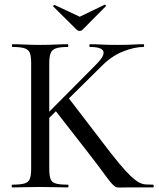

<svg xmlns="http://www.w3.org/2000/svg" viewBox="-20 -818 692 838"><path d="M116 -81V-544Q116 -573 110 -587.5Q104 -602 86.5 -607.5Q69 -613 35 -613Q32 -613 32 -619Q32 -625 35 -625Q60 -625 90.5 -623.5Q121 -622 155 -622Q191 -622 221.5 -623.5Q252 -625 276 -625Q278 -625 278 -619Q278 -613 276 -613Q241 -613 224 -607Q207 -601 201 -586Q195 -571 195 -542V-81Q195 -52 200.5 -37Q206 -22 223.5 -17Q241 -12 276 -12Q279 -12 279 -6Q279 0 276 0Q251 0 221 -1Q191 -2 155 -2Q121 -2 89.5 -1Q58 0 33 0Q31 0 31 -6Q31 -12 33 -12Q68 -12 86 -17Q104 -22 110 -37Q116 -52 116 -81ZM370 -145 218 -340 278 -392 426 -199Q469 -142 499 -106Q529 -70 549.5 -50.5Q570 -31 585.5 -22.5Q601 -14 615.5 -13Q630 -12 648 -12Q651 -12 651 -6Q651 0 648 0Q604 0 577 0Q550 0 536 0Q514 0 502 0.5Q490 1 482 -4Q474 -9 462 -23.5Q450 -38 429 -67Q408 -96 370 -145ZM143 -278 400 -537Q438 -575 431 -594Q424 -613 373 -613Q370 -613 370 -619Q370 -625 373 -625Q398 -625 424 -623.5Q450 -622 493 -622Q535 -622 559.5 -623.5Q584 -625 606 -625Q609 -625 609 -619Q609 -613 606 -613Q567 -613 517.5 -593.5Q468 -574 425 -531L168 -277ZM316 -687 213 -789Q211 -792 214.5 -795Q218 -798 219 -796L328 -745L436 -797Q438 -799 441 -795.5Q444 -792 441 -790L339 -687Q335 -683 328 -683Q321 -683 316 -687Z"/></svg>

Font: Cormorant Light Medium
Style: Regular
Weight: 500
Version: Version 4.000